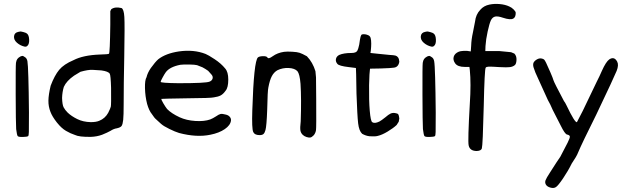

<svg xmlns="http://www.w3.org/2000/svg" viewBox="-20 -689 3171 968"><path d="M72.3 -528.3Q81.1 -529.3 83 -530.3Q86.9 -530.3 99.6 -526.9Q112.3 -523.4 116.2 -519.5Q126 -511.7 127 -489.3Q127.9 -466.8 118.2 -458Q112.3 -452.1 103.5 -454.1Q82 -459 65.4 -473.6Q48.8 -488.3 50.8 -506.3Q52.7 -524.4 72.3 -528.3ZM83 -404.3Q90.8 -407.2 93.8 -407.2Q96.7 -407.2 103.5 -402.3Q115.2 -396.5 118.2 -380.9Q121.1 -365.2 123 -297.9Q125 -234.4 126 -122.1Q126 -42 125.5 -23.9Q125 -5.9 122.1 -2.9Q117.2 1 95.2 1.5Q73.2 2 69.3 -2.9Q65.4 -6.8 61.5 -38.1Q59.6 -68.4 59.1 -212.9Q58.6 -357.4 60.5 -372.1Q62.5 -384.8 67.4 -391.6Q72.3 -398.4 83 -404.3Z M541 -642.6Q559.6 -656.2 592.8 -648.4Q604.5 -642.6 606.9 -603.5Q609.4 -564.5 606.4 -401.4Q603.5 -262.7 603.5 -164.1Q603.5 -107.4 601.1 -84.5Q598.6 -61.5 592.8 -53.7Q586.9 -45.9 568.4 -42Q553.7 -40 537.1 -29.3Q521.5 -20.5 495.1 -9.8Q468.8 0 438.5 1Q378.9 2 357.4 -8.8Q335.9 -15.6 312.5 -29.3Q289.1 -43 266.1 -72.3Q243.2 -101.6 234.4 -125Q223.6 -152.3 224.1 -182.1Q224.6 -211.9 235.4 -256.8Q254.9 -308.6 278.3 -336.9Q301.8 -365.2 350.6 -385.7Q399.4 -411.1 484.4 -414.1Q524.4 -415 529.3 -418Q534.2 -420.9 536.1 -564.5V-632.8ZM491.2 -334Q468.8 -335.9 446.3 -336.9Q423.8 -337.9 385.7 -327.1Q370.1 -318.4 353.5 -307.6Q315.4 -281.2 301.8 -251Q293.9 -225.6 293 -195.3Q293.9 -161.1 300.8 -147.9Q307.6 -134.8 321.3 -121.1Q339.8 -103.5 369.1 -88.9Q398.4 -74.2 437.5 -73.2Q464.8 -73.2 480.5 -80.1Q509.8 -91.8 525.4 -120.1Q536.1 -141.6 538.6 -150.9Q541 -160.2 540 -246.1Q538.1 -310.5 533.2 -317.4Q526.4 -329.1 491.2 -334Z M881.8 -429.7Q957 -440.4 1016.6 -417Q1029.3 -412.1 1062 -390.6Q1094.7 -369.1 1115.2 -343.8Q1130.9 -326.2 1130.9 -288.1Q1130.9 -247.1 1117.2 -231.4Q1105.5 -214.8 1092.8 -208Q1080.1 -201.2 1058.6 -198.2Q1045.9 -194.3 920.9 -193.4Q794.9 -191.4 793.9 -190.4Q792 -187.5 803.2 -168.5Q814.5 -149.4 822.3 -139.6Q843.8 -117.2 885.7 -97.7Q919.9 -82 964.8 -79.1Q1009.8 -76.2 1040 -86.9Q1052.7 -91.8 1069.3 -102.5Q1083 -112.3 1091.8 -114.3Q1100.6 -116.2 1118.2 -111.3Q1131.8 -108.4 1138.7 -99.6Q1145.5 -91.8 1144.5 -81.1Q1141.6 -57.6 1113.3 -38.1Q1085 -18.6 1041 -9.8Q971.7 4.9 882.8 -18.6Q863.3 -24.4 833.5 -39.1Q803.7 -53.7 792 -64.5Q782.2 -73.2 768.6 -85.9Q757.8 -94.7 746.1 -113.3Q731.4 -130.9 721.7 -165Q711.9 -203.1 710.9 -244.6Q710 -286.1 718.8 -299.8Q723.6 -321.3 740.2 -345.7Q762.7 -377 778.3 -390.6Q816.4 -419.9 881.8 -429.7ZM973.6 -360.4Q962.9 -363.3 933.6 -363.8Q904.3 -364.3 888.7 -362.3Q835 -351.6 815.4 -324.2Q809.6 -316.4 799.8 -298.3Q790 -280.3 790 -276.4Q790 -270.5 879.9 -269.5Q1017.6 -269.5 1036.1 -277.3Q1048.8 -282.2 1051.8 -293Q1054.7 -303.7 1045.9 -313.5Q1040 -320.3 1029.3 -332Q1015.6 -341.8 1001 -349.6Q982.4 -357.4 973.6 -360.4Z M1412.1 -427.7Q1427.7 -429.7 1453.1 -428.2Q1478.5 -426.8 1490.2 -422.9Q1502.9 -418.9 1527.3 -405.3Q1556.6 -375 1570.3 -330.1L1573.2 -298.8L1574.2 -188.5Q1575.2 -46.9 1573.2 -33.2Q1571.3 -19.5 1562.5 -7.8Q1551.8 2.9 1545.9 3.9Q1538.1 5.9 1525.9 2Q1513.7 -2 1506.8 -8.8Q1497.1 -17.6 1494.6 -30.8Q1492.2 -43.9 1496.1 -77.1Q1500 -191.4 1495.1 -266.6Q1491.2 -315.4 1479.5 -330.1Q1465.8 -344.7 1435.5 -346.2Q1405.3 -347.7 1378.9 -335Q1361.3 -325.2 1350.6 -305.2Q1339.8 -285.2 1333 -248Q1329.1 -233.4 1327.1 -135.7Q1324.2 -53.7 1318.4 -33.2Q1314.5 -18.6 1308.1 -13.2Q1301.8 -7.8 1289.1 -7.8Q1263.7 -7.8 1256.8 -23.4Q1249 -40 1252 -131.8Q1259.8 -380.9 1280.3 -399.4Q1287.1 -405.3 1305.7 -405.8Q1324.2 -406.2 1328.1 -399.4Q1333 -389.6 1354.5 -405.3Q1378.9 -422.9 1412.1 -427.7Z M1805.7 -515.6Q1820.3 -518.6 1835.9 -511.7Q1845.7 -507.8 1848.6 -497.6Q1851.6 -487.3 1851.6 -468.8Q1851.6 -453.1 1849.6 -434.6L1847.7 -421.9L1884.8 -418Q1922.9 -414.1 1943.4 -412.1Q1965.8 -411.1 1974.1 -408.7Q1982.4 -406.2 1987.3 -398.9Q1992.2 -391.6 1993.2 -377.9Q1991.2 -364.3 1983.9 -356.4Q1976.6 -348.6 1963.9 -347.7Q1955.1 -345.7 1899.4 -343.8L1845.7 -342.8L1844.7 -335Q1842.8 -329.1 1840.8 -259.8Q1839.8 -181.6 1844.2 -130.4Q1848.6 -79.1 1856.4 -73.2Q1868.2 -64.5 1892.6 -76.2Q1903.3 -82 1922.9 -97.7Q1938.5 -111.3 1948.7 -116.2Q1959 -121.1 1971.7 -119.1Q1984.4 -117.2 1987.8 -112.8Q1991.2 -108.4 1993.2 -91.8L1990.2 -75.2L1979.5 -58.6Q1962.9 -43 1934.6 -25.9Q1906.2 -8.8 1884.8 -3.9Q1872.1 0 1843.8 -2Q1824.2 -3.9 1805.7 -14.6Q1790 -29.3 1785.6 -67.4Q1781.2 -105.5 1777.3 -216.8Q1775.4 -345.7 1774.4 -346.2Q1773.4 -346.7 1739.3 -350.6Q1688.5 -356.4 1680.7 -367.2Q1670.9 -378.9 1673.8 -392.1Q1676.8 -405.3 1690.4 -412.1Q1712.9 -421.9 1752 -421.9Q1776.4 -421.9 1782.2 -434.6Q1786.1 -441.4 1791 -463.9Q1794.9 -493.2 1797.9 -503.9Q1800.8 -514.6 1805.7 -515.6Z M2123 -528.3Q2131.8 -529.3 2133.8 -530.3Q2137.7 -530.3 2150.4 -526.9Q2163.1 -523.4 2167 -519.5Q2176.8 -511.7 2177.7 -489.3Q2178.7 -466.8 2168.9 -458Q2163.1 -452.1 2154.3 -454.1Q2132.8 -459 2116.2 -473.6Q2099.6 -488.3 2101.6 -506.3Q2103.5 -524.4 2123 -528.3ZM2133.8 -404.3Q2141.6 -407.2 2144.5 -407.2Q2147.5 -407.2 2154.3 -402.3Q2166 -396.5 2168.9 -380.9Q2171.9 -365.2 2173.8 -297.9Q2175.8 -234.4 2176.8 -122.1Q2176.8 -42 2176.3 -23.9Q2175.8 -5.9 2172.9 -2.9Q2168 1 2146 1.5Q2124 2 2120.1 -2.9Q2116.2 -6.8 2112.3 -38.1Q2110.4 -68.4 2109.9 -212.9Q2109.4 -357.4 2111.3 -372.1Q2113.3 -384.8 2118.2 -391.6Q2123 -398.4 2133.8 -404.3Z M2448.2 -666Q2471.7 -670.9 2499.5 -668.5Q2527.3 -666 2547.9 -656.2Q2559.6 -651.4 2569.8 -641.1Q2580.1 -630.9 2580.1 -624Q2580.1 -602.5 2568.4 -595.7Q2553.7 -586.9 2515.6 -599.6Q2490.2 -608.4 2476.6 -605.5Q2462.9 -602.5 2455.1 -586.9Q2447.3 -570.3 2438.5 -529.8Q2429.7 -489.3 2427.7 -457L2426.8 -431.6H2497.1L2556.6 -425.8L2573.2 -418.9Q2585 -407.2 2584 -386.7Q2583 -366.2 2575.2 -360.4Q2565.4 -352.5 2550.8 -350.6Q2536.1 -348.6 2500 -350.6Q2456.1 -353.5 2443.8 -353Q2431.6 -352.5 2428.7 -347.7Q2422.9 -338.9 2418.9 -155.3Q2414.1 44.9 2409.2 59.6Q2405.3 71.3 2383.8 72.3Q2348.6 72.3 2342.8 43.9Q2337.9 21.5 2348.6 -165Q2355.5 -267.6 2348.6 -336.9L2346.7 -351.6H2323.2Q2287.1 -351.6 2274.4 -370.1Q2262.7 -386.7 2267.6 -403.3Q2272.5 -419.9 2293.9 -428.7Q2300.8 -431.6 2318.4 -432.6Q2335.9 -433.6 2346.7 -430.7L2353.5 -429.7L2355.5 -459Q2356.4 -490.2 2364.3 -525.4Q2372.1 -564.5 2375 -580.1Q2378.9 -616.2 2401.4 -639.6Q2418.9 -660.2 2448.2 -666Z M3051.8 -389.6Q3077.1 -406.2 3091.8 -377.9Q3100.6 -361.3 3088.9 -331.5Q3077.1 -301.8 2986.3 -111.3Q2913.1 35.2 2894.5 80.1Q2887.7 98.6 2862.3 135.7Q2844.7 171.9 2819.3 209.5Q2793.9 247.1 2783.2 253.9Q2772.5 261.7 2754.9 256.8Q2737.3 252 2731.4 240.2Q2726.6 230.5 2730.5 219.7Q2734.4 209 2752.9 180.7Q2793.9 116.2 2804.7 101.6Q2831.1 50.8 2841.8 30.3Q2853.5 6.8 2853 -0.5Q2852.5 -7.8 2838.9 -10.7Q2828.1 -12.7 2806.6 -56.6Q2797.9 -75.2 2766.6 -134.8Q2753.9 -165 2742.2 -184.6Q2703.1 -271.5 2693.4 -292Q2676.8 -326.2 2669.9 -349.6Q2666 -363.3 2669.9 -373Q2675.8 -383.8 2689 -390.6Q2702.1 -397.5 2715.8 -392.6Q2721.7 -390.6 2724.6 -387.2Q2727.5 -383.8 2733.4 -372.1Q2738.3 -360.4 2754.9 -324.2Q2767.6 -294.9 2770.5 -284.2Q2773.4 -273.4 2823.2 -179.7Q2829.1 -172.9 2835.9 -158.2Q2878.9 -68.4 2888.7 -73.2Q2889.6 -74.2 2918 -129.9Q2945.3 -185.5 2988.3 -276.4Q3002.9 -304.7 3014.6 -332Q3035.2 -377.9 3051.8 -389.6Z"/></svg>

Font: JasonHandwriting4
Style: Regular
Weight: 400
Version: Version 1.01.21